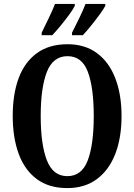

<svg xmlns="http://www.w3.org/2000/svg" viewBox="-20 -951 686 981"><path d="M324 10Q230 10 168 -36Q106 -82 75.5 -165Q45 -248 45 -359Q45 -470 75.5 -552Q106 -634 168.5 -679.5Q231 -725 325 -725Q414 -725 475.5 -679.5Q537 -634 569 -551.5Q601 -469 601 -358Q601 -247 569 -164.5Q537 -82 475 -36Q413 10 324 10ZM324 -51Q398 -51 428.5 -132Q459 -213 459 -358Q459 -503 429 -583.5Q399 -664 325 -664Q251 -664 219.5 -583.5Q188 -503 188 -358Q188 -213 219.5 -132Q251 -51 324 -51ZM348 -784Q366 -820 385 -858.5Q404 -897 417 -931H518V-921Q509 -904 488.5 -876Q468 -848 445 -819.5Q422 -791 403 -771H348ZM193 -784Q210 -820 229 -858.5Q248 -897 261 -931H362V-921Q354 -904 333.5 -876Q313 -848 289.5 -819.5Q266 -791 247 -771H193Z"/></svg>

Font: Noto Serif Thai ExtraCondensed
Style: Bold
Weight: 700
Width: 2
Designer: Monotype Design Team
Foundry: Monotype Imaging Inc.
Version: Version 2.002; ttfautohint (v1.8.4.7-5d5b)